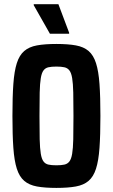

<svg xmlns="http://www.w3.org/2000/svg" viewBox="-20 -911 552 939"><path d="M255.7 8Q199 8 160.7 1Q122.4 -6 98.5 -26.5Q74.6 -47 62.2 -86Q49.8 -125 45.3 -188Q40.8 -251 40.8 -344Q40.8 -437 45.3 -500Q49.8 -563 62.2 -602Q74.6 -641 98.5 -661.5Q122.4 -682 160.7 -689Q199 -696 255.7 -696Q312.4 -696 351 -689Q389.5 -682 413.3 -661.5Q437.2 -641 449.6 -602Q462.1 -563 466.6 -500Q471.1 -437 471.1 -344Q471.1 -251 466.6 -188Q462.1 -125 449.6 -86Q437.2 -47 413.3 -26.5Q389.5 -6 351 1Q312.4 8 255.7 8ZM255.7 -102.6Q279.5 -102.6 294.8 -106Q310.2 -109.3 319.4 -121.4Q328.7 -133.4 332.9 -159.2Q337.2 -184.9 338.3 -229.9Q339.3 -274.9 339.3 -344Q339.3 -413.1 338.3 -458.1Q337.2 -503.1 332.9 -528.8Q328.7 -554.6 319.4 -566.6Q310.2 -578.7 294.8 -582Q279.5 -585.4 255.7 -585.4Q231.9 -585.4 216.9 -582Q201.8 -578.7 192.8 -566.6Q183.7 -554.6 179.5 -528.8Q175.2 -503.1 174.1 -458.1Q173.1 -413.1 173.1 -344Q173.1 -274.9 174.1 -229.9Q175.2 -184.9 179.5 -159.2Q183.7 -133.4 192.8 -121.4Q201.8 -109.3 216.9 -106Q231.9 -102.6 255.7 -102.6ZM224.2 -745.9 145 -885.5V-890.5H265.6L318.1 -750.9V-745.9Z"/></svg>

Font: Saira Thin Condensed
Style: Regular
Weight: 100
Width: 3
Version: Version 1.101